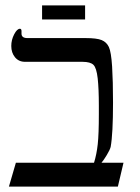

<svg xmlns="http://www.w3.org/2000/svg" viewBox="-20 -695 522 715"><path d="M418.9 0H13.2L39.1 -88.9H330.1Q339.8 -119.6 344 -158Q348.1 -196.3 348.1 -269V-302.2Q348.1 -364.3 343.8 -403.3Q339.4 -442.4 327.9 -453.6Q316.4 -464.8 287.1 -464.8H73.2Q49.8 -464.8 35.9 -481.7Q22 -498.5 22 -523.9Q22 -546.4 32.7 -567.1Q43.5 -587.9 54.2 -587.9Q60.1 -587.9 60.1 -579.1V-569.8Q60.1 -553.2 82 -553.2H298.8Q340.3 -553.2 358.6 -545.7Q377 -538.1 385.5 -519.8Q394 -501.5 397.5 -447.3Q400.9 -393.1 400.9 -313Q400.9 -196.3 392.1 -147.9Q389.2 -136.7 377.7 -117.7Q366.2 -98.6 357.9 -88.9H439.9ZM136.7 -674.8H296.9V-622.6H136.7Z"/></svg>

Font: Times New Roman
Style: Regular
Weight: 400
Designer: Steve Matteson
Foundry: Ascender Corporation
Version: Version 2.00.3